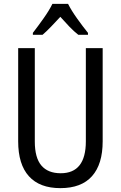

<svg xmlns="http://www.w3.org/2000/svg" viewBox="-20 -1014 625 993"><path d="M511 -283Q511 -165 456 -103Q401 -41 292 -41Q185 -41 129.5 -102.5Q74 -164 74 -283V-765H160V-282Q160 -198 194 -158Q228 -118 294 -118Q424 -118 424 -283V-765H511ZM332 -994Q349 -960 379 -918Q409 -876 435 -844V-834H385Q362 -852 339 -876Q316 -900 292 -927Q267 -900 243.5 -875.5Q220 -851 200 -834H150V-844Q177 -879 206 -920Q235 -961 251 -994Z"/></svg>

Font: Noto Sans Tamil UI Condensed
Style: Regular
Weight: 400
Width: 3
Designer: Jelle Bosma - Monotype Design Team
Foundry: Monotype Imaging Inc.
Version: Version 2.004; ttfautohint (v1.8.4.7-5d5b)